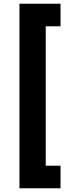

<svg xmlns="http://www.w3.org/2000/svg" viewBox="-20 -852 395 1037"><path d="M85 -832H307V-710H227V43H307V165H85Z"/></svg>

Font: Noto Sans Gurmukhi UI ExtraCondensed Black
Style: Regular
Weight: 900
Width: 2
Designer: Jelle Bosma - Monotype Design Team
Foundry: Monotype Imaging Inc.
Version: Version 2.004; ttfautohint (v1.8.4.7-5d5b)